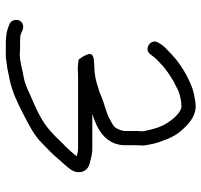

<svg xmlns="http://www.w3.org/2000/svg" viewBox="-36 -658 708 675"><g transform="rotate(90 317.5 -321.0)"><path d="M530 -237C527.3 -234.3 524.7 -231 522 -227C506.9 -210.7 500.6 -202 485 -188C471.9 -173.5 454.7 -156.3 439 -143C409.3 -115.8 366 -95.7 327 -79C303.1 -69.4 280.7 -56 253 -51C225.4 -46.8 199.9 -37 168 -37C162 -37.7 155.7 -38 149 -38H129C122.3 -38 115.3 -38.3 108 -39C92.7 -40.9 82.9 -53.4 66 -47.5C44.2 -39.9 46.6 -8.3 65 -1C83.3 7.1 101.7 12 129 12H165C180.4 13.4 190.5 10.3 204 9C227.6 6.6 240.9 1.7 263 -2C305.2 -11 341.2 -29.1 377 -47C411.5 -65.4 445.5 -81.2 473 -105C495.2 -127.2 520.2 -148.5 539 -172C548.9 -183.1 571.9 -208.1 579 -220C594 -246.6 583.4 -274.3 558 -282L542 -286C527.2 -289.7 519.7 -292 500 -292H381C433.9 -308.5 486.7 -336.5 491 -401V-447C491 -457.4 493.2 -470.2 491 -480C487.6 -500.7 483.7 -518.7 476 -538C464.4 -570.5 453.9 -590.7 431.5 -614C412.1 -634.2 384.6 -658.8 347 -655C341.7 -655 336.3 -654.3 331 -653C303.4 -649.1 282.3 -641.7 261 -631L243 -622C217.5 -607.9 191.6 -590.6 172 -571C157.7 -556.7 149.1 -551.1 137 -535L131 -525C112.9 -497.8 154.1 -470.2 172 -497L179 -506C186.9 -517.1 195.5 -523.5 205 -533C223.5 -551.5 244.1 -563.7 267 -578L301 -595L313 -599C325.1 -602 336.2 -605 350 -605C358.1 -607.7 369.5 -601.1 376 -597C396.3 -580.8 410.3 -562.4 422 -539C431 -521 437.6 -492.9 442 -471V-463C441.3 -457.7 441 -452.3 441 -447V-404C439.4 -393.1 434.5 -380.7 429 -373C422.8 -365.5 408.6 -357.8 401 -354L387 -347C374.1 -341.5 349.9 -335 336 -330C319.5 -324.5 305.6 -316.5 290 -313C265.7 -304.9 242.9 -299 212 -299C191.8 -297.6 164.2 -298.4 171.5 -276.5C175.6 -264.1 183 -252.8 190 -244C201.3 -242 212.7 -241 224 -241C234 -241.7 244.3 -242 255 -242H500C515.6 -242 518.5 -239.9 530 -237Z"/></g></svg>

Font: HoneyBee
Style: Book
Weight: 300
Foundry: Cannot Into Space Fonts
Version: Version 0.89